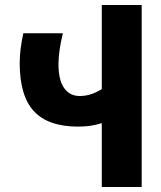

<svg xmlns="http://www.w3.org/2000/svg" viewBox="-20 -745 640 765"><path d="M58.5 -494Q58.5 -547 73 -612.5H230.5Q213 -540 213 -490Q213 -426 235.5 -394.2Q258 -362.5 297.5 -362.5Q320 -362.5 341 -369Q362 -375.5 385.5 -390V-725H544.5V0H385.5V-254.5Q343.5 -240.5 291.5 -240.5Q172 -240.5 115.2 -301.8Q58.5 -363 58.5 -494Z"/></svg>

Font: JuliaMono Black
Style: Regular
Weight: 900
Monospace: yes
Designer: cormullion
Foundry: corm
Version: Version 0.054; ttfautohint (v1.8.4)